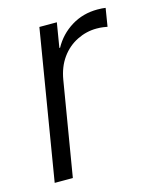

<svg xmlns="http://www.w3.org/2000/svg" viewBox="-87 -589 518 649"><g transform="rotate(-15 172.0 -264.5)"><path d="M24.4 0 110.8 -522.5H171.9L157.7 -436.5H160.2Q183.1 -478.5 223.9 -503.7Q264.6 -528.8 315.4 -528.8Q324.2 -528.8 331.5 -528.3Q338.9 -527.8 343.8 -526.9L333.5 -463.4Q329.1 -464.4 319.1 -465.8Q309.1 -467.3 295.9 -467.3Q259.8 -467.3 227.1 -450.9Q194.3 -434.6 172.1 -403.6Q149.9 -372.6 142.6 -328.6L87.9 0Z"/></g></svg>

Font: Inter 28pt Light
Style: Italic
Weight: 300
Italic angle: -9.3988°
Designer: Rasmus Andersson
Foundry: rsms
Version: Version 4.001;git-66647c0bb